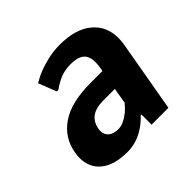

<svg xmlns="http://www.w3.org/2000/svg" viewBox="-133 -653 806 806"><g transform="rotate(-45 270.0 -250.0)"><path d="M37 -115Q37 -130 40 -145Q53 -220 115.5 -262.5Q178 -305 293 -305H363L366 -320Q369 -338 369 -352Q369 -388 349.5 -404Q330 -420 289 -420Q245 -420 209 -400Q191 -391 177 -380H167L136 -460Q163 -476 187 -485Q254 -510 314 -510Q408 -510 458.5 -468Q509 -426 509 -356Q509 -338 506 -320L450 0H350V-60H345Q325 -38 305 -25Q255 10 198 10Q120 10 78.5 -23.5Q37 -57 37 -115ZM306 -115Q319 -126 335 -145L347 -215H277Q192 -215 180 -145Q179 -141 179 -132Q179 -111 194.5 -98Q210 -85 239 -85Q268 -85 306 -115Z"/></g></svg>

Font: Scada
Style: Bold Italic
Weight: 700
Italic angle: -10°
Version: Version 4.000